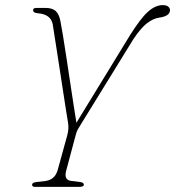

<svg xmlns="http://www.w3.org/2000/svg" viewBox="-20 -731 685 751"><path d="M308 -9Q308 0 289.5 0H117Q105.5 0 105.5 -8.5Q105.5 -17 123 -19L157 -23Q194.5 -27.5 205.5 -65.5L243 -201.5Q250 -226.5 246.5 -248.5Q243.5 -267 237.2 -306.5Q231 -346 223.5 -395.2Q216 -444.5 208.5 -493Q201 -541.5 195 -579.8Q189 -618 186.5 -634.5Q179.5 -675 129 -679Q109.5 -680.5 109.5 -691Q108.5 -700 123.5 -700H158Q184.5 -700 198 -687.8Q211.5 -675.5 216.5 -647.5Q220 -630.5 226 -593.8Q232 -557 239.2 -509.8Q246.5 -462.5 253.8 -413.2Q261 -364 267.8 -321Q274.5 -278 279 -251L488 -592.5Q531 -661 559.8 -686Q588.5 -711 616 -711Q631.5 -711 638.2 -705Q645 -699 645 -691.5Q644.5 -667.5 602.5 -662Q580 -659 555.5 -640.5Q531 -622 501.5 -577.5L297.5 -246.5Q289.5 -234 285 -226Q280.5 -218 277.5 -208L238.5 -62Q229.5 -27.5 257.5 -23.5L293.5 -19Q308 -17 308 -9Z"/></svg>

Font: Fraunces 72pt S050 Thin
Style: Italic
Weight: 100
Italic angle: -16°
Version: Version 1.000; ttfautohint (v1.8.3)